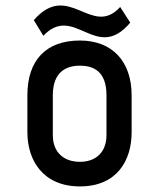

<svg xmlns="http://www.w3.org/2000/svg" viewBox="-20 -657 529 687"><path d="M451 -316C451 -437 382 -512 266 -512C145 -512 78 -442 78 -316V-184C78 -82 135 10 266 10C398 10 451 -82 451 -184ZM361 -174C361 -111 322 -78 266 -78C211 -78 169 -109 169 -174V-316C169 -400 217 -422 266 -422C311 -422 361 -405 361 -316ZM410 -632C308 -520 226 -728 101 -585L135 -529C246 -646 324 -431 446 -576Z"/></svg>

Font: Advent Pro
Style: SemiBold
Weight: 600
Designer: Andreas Kalpakidis
Foundry: Andreas Kalpakidis
Version: Version 2.002 2008